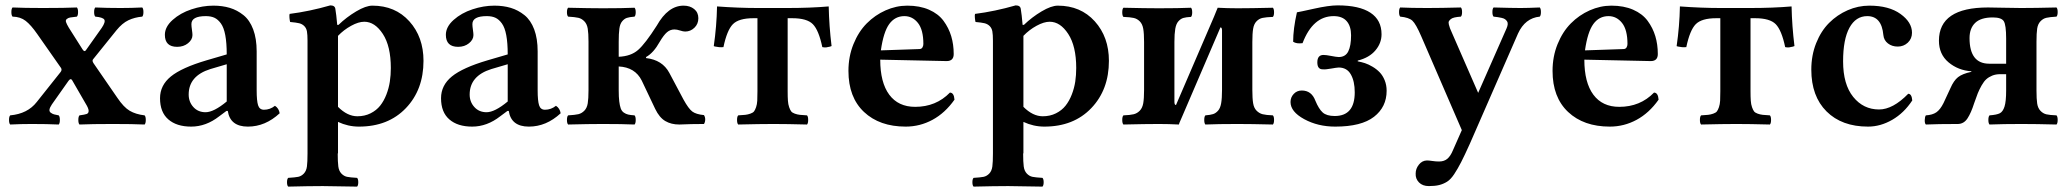

<svg xmlns="http://www.w3.org/2000/svg" viewBox="-20 -463 7729 717"><path d="M18.1 2Q13.7 -2.4 13.7 -15.1Q13.7 -27.8 18.1 -32.2Q83 -38.1 117.2 -82L206.1 -193.8Q212.4 -201.7 208 -209L119.1 -335.9Q95.7 -369.6 75.9 -385Q56.2 -400.4 26.9 -400.9Q22.5 -405.3 22.5 -418Q22.5 -430.7 26.9 -435.1Q70.8 -433.1 140.1 -433.1Q223.1 -433.1 267.1 -435.1Q271.5 -430.7 271.5 -418Q271.5 -405.3 267.1 -400.9Q249.5 -398.9 242.2 -397.7Q234.9 -396.5 229.5 -392.1Q224.1 -387.7 226.6 -380.4Q229 -373 236.8 -359.9L288.1 -278.8Q295.9 -266.6 301.8 -276.9L359.9 -358.9Q375 -381.3 369.4 -389.9Q363.8 -398.4 335.9 -400.9Q331.5 -405.3 331.5 -418Q331.5 -430.7 335.9 -435.1Q379.9 -433.1 430.2 -433.1Q471.2 -433.1 511.2 -435.1Q515.6 -430.7 515.6 -418Q515.6 -405.3 511.2 -400.9Q482.9 -398.4 459.7 -387.5Q436.5 -376.5 415 -350.1L328.1 -242.2Q322.8 -236.8 329.1 -227.1L418 -98.1Q441.9 -62.5 464.4 -49.3Q486.8 -36.1 520 -32.2Q524.4 -27.8 524.4 -15.1Q524.4 -2.4 520 2Q476.1 0 400.9 0Q322.8 0 276.9 2Q272.5 -2.4 272.5 -15.1Q272.5 -27.8 276.9 -32.2Q296.4 -34.7 303.7 -37.4Q311 -40 311 -49.1Q311 -58.1 299.8 -76.2L249 -164.1Q243.7 -171.9 235.8 -161.1L173.8 -73.2Q166 -61.5 164.8 -54Q163.6 -46.4 169.7 -42Q175.8 -37.6 181.9 -35.9Q188 -34.2 199.2 -32.2Q203.6 -27.8 203.6 -15.1Q203.6 -2.4 199.2 2Q155.3 0 98.1 0Q58.1 0 18.1 2Z M826.7 -84V-223.1L765.6 -205.1Q684.6 -179.7 684.6 -109.9Q684.6 -82.5 702.1 -63.2Q719.7 -43.9 747.6 -43.9Q778.3 -43.9 826.7 -84ZM830.6 -48.8H825.7L798.8 -28.8Q749.5 9.8 693.8 9.8Q639.6 9.8 608.6 -17.1Q577.6 -43.9 577.6 -96.2Q577.6 -144.5 618.2 -177.5Q658.7 -210.4 751.5 -237.8L826.7 -259.8Q826.7 -302.7 821.3 -331.5Q815.9 -360.4 804.9 -375.5Q793.9 -390.6 780.8 -396.7Q767.6 -402.8 748.5 -402.8Q694.8 -402.8 694.8 -373Q694.8 -364.7 696.8 -351.6Q698.7 -338.4 698.7 -332Q698.7 -314.9 682.1 -301.5Q665.5 -288.1 641.6 -288.1Q595.7 -288.1 595.7 -333Q595.7 -362.8 624.8 -388.7Q653.8 -414.6 695.1 -428.2Q736.3 -441.9 776.9 -441.9Q810.5 -441.9 838.1 -433.6Q865.7 -425.3 889.2 -406.5Q912.6 -387.7 925.5 -353.3Q938.5 -318.8 938.5 -271V-126Q938.5 -86.4 943.8 -69.8Q949.2 -53.2 965.8 -53.2Q988.3 -53.2 1006.8 -67.9Q1021.5 -58.6 1024.4 -40Q970.7 9.8 905.8 9.8Q839.4 9.8 830.6 -48.8Z M1242.2 -329.1V-64Q1277.3 -28.8 1314.5 -28.8Q1341.8 -28.8 1363.8 -39.8Q1385.7 -50.8 1399.7 -68.4Q1413.6 -85.9 1422.9 -109.9Q1432.1 -133.8 1435.8 -158.2Q1439.5 -182.6 1439.5 -209Q1439.5 -290.5 1409.7 -336.2Q1379.9 -381.8 1340.3 -381.8Q1318.8 -381.8 1291.3 -366.7Q1263.7 -351.6 1242.2 -329.1ZM1056.2 233.9Q1051.8 229.5 1051.8 217.5Q1051.8 205.6 1056.2 201.2Q1082 199.7 1093.8 197.3Q1105.5 194.8 1114.7 185.1Q1124 175.3 1126.2 158.7Q1128.4 142.1 1128.4 109.9V-311Q1128.4 -334 1126.2 -345.9Q1124 -357.9 1116.2 -365.7Q1108.4 -373.5 1097.2 -376.2Q1085.9 -378.9 1063.5 -380.9Q1062 -385.7 1061 -396Q1060.1 -406.2 1061.5 -411.1Q1135.3 -420.4 1213.4 -442.9Q1231 -442.9 1232.4 -429.2Q1235.8 -410.2 1239.3 -370.1H1244.1Q1273.9 -398.9 1310.1 -420.4Q1346.2 -441.9 1370.6 -441.9Q1456.1 -441.9 1508.8 -383.3Q1561.5 -324.7 1561.5 -235.8Q1561.5 -127.9 1495.6 -59.1Q1429.7 9.8 1320.3 9.8Q1279.8 9.8 1242.2 -7.8V109.9H1241.2Q1241.2 142.1 1243.4 158.7Q1245.6 175.3 1254.9 185.1Q1264.2 194.8 1275.9 197.3Q1287.6 199.7 1313.5 201.2Q1317.9 205.6 1317.9 217.5Q1317.9 229.5 1313.5 233.9Q1293 233.4 1250 232.9Q1207 232.4 1185.5 231.9Q1134.3 231.9 1056.2 233.9Z M1876 -84V-223.1L1814.9 -205.1Q1733.9 -179.7 1733.9 -109.9Q1733.9 -82.5 1751.5 -63.2Q1769 -43.9 1796.9 -43.9Q1827.6 -43.9 1876 -84ZM1879.9 -48.8H1875L1848.1 -28.8Q1798.8 9.8 1743.2 9.8Q1689 9.8 1658 -17.1Q1627 -43.9 1627 -96.2Q1627 -144.5 1667.5 -177.5Q1708 -210.4 1800.8 -237.8L1876 -259.8Q1876 -302.7 1870.6 -331.5Q1865.2 -360.4 1854.2 -375.5Q1843.3 -390.6 1830.1 -396.7Q1816.9 -402.8 1797.9 -402.8Q1744.1 -402.8 1744.1 -373Q1744.1 -364.7 1746.1 -351.6Q1748 -338.4 1748 -332Q1748 -314.9 1731.4 -301.5Q1714.8 -288.1 1690.9 -288.1Q1645 -288.1 1645 -333Q1645 -362.8 1674.1 -388.7Q1703.1 -414.6 1744.4 -428.2Q1785.6 -441.9 1826.2 -441.9Q1859.9 -441.9 1887.5 -433.6Q1915 -425.3 1938.5 -406.5Q1961.9 -387.7 1974.9 -353.3Q1987.8 -318.8 1987.8 -271V-126Q1987.8 -86.4 1993.2 -69.8Q1998.5 -53.2 2015.1 -53.2Q2037.6 -53.2 2056.2 -67.9Q2070.8 -58.6 2073.7 -40Q2020 9.8 1955.1 9.8Q1888.7 9.8 1879.9 -48.8Z M2290.5 -214.8V-126Q2290.5 -100.6 2292.5 -84.5Q2294.4 -68.4 2298.1 -58.1Q2301.8 -47.9 2309.6 -42.5Q2317.4 -37.1 2325.9 -35.2Q2334.5 -33.2 2349.6 -32.2Q2354 -27.8 2354 -15.1Q2354 -2.4 2349.6 2Q2303.7 0 2230.5 0Q2179.7 0 2101.6 2Q2097.2 -2.4 2097.2 -15.1Q2097.2 -27.8 2101.6 -32.2Q2127.4 -33.7 2139.9 -36.6Q2152.3 -39.6 2162.1 -49.6Q2171.9 -59.6 2174.8 -76.9Q2177.7 -94.2 2177.7 -126V-307.1Q2177.7 -338.9 2174.8 -356.2Q2171.9 -373.5 2162.1 -383.5Q2152.3 -393.6 2139.9 -396.5Q2127.4 -399.4 2101.6 -400.9Q2097.2 -405.3 2097.2 -417.5Q2097.2 -429.7 2101.6 -434.1Q2181.6 -432.1 2231.4 -432.1Q2303.7 -432.1 2349.6 -434.1Q2354 -429.7 2354 -417.5Q2354 -405.3 2349.6 -400.9Q2330.6 -399.4 2321 -396.2Q2311.5 -393.1 2303.5 -383.5Q2295.4 -374 2293 -356.2Q2290.5 -338.4 2290.5 -307.1V-251Q2335.9 -252.9 2362.8 -276.4Q2389.6 -299.8 2432.6 -367.2Q2474.6 -441.9 2532.7 -441.9Q2556.6 -441.9 2572.3 -429.2Q2587.9 -416.5 2587.9 -395Q2587.9 -373.5 2573.2 -359.4Q2558.6 -345.2 2538.6 -345.2Q2531.2 -345.2 2519.5 -349.1Q2507.8 -353 2498.5 -353Q2482.9 -353 2470.7 -342.5Q2458.5 -332 2443.8 -307.1Q2420.4 -265.1 2392.6 -250V-246.1Q2453.6 -239.3 2479.5 -190.9L2532.7 -90.8Q2551.3 -57.1 2565.2 -46.6Q2579.1 -36.1 2608.9 -33.2Q2613.8 -25.4 2613.5 -16.1Q2613.3 -6.8 2608.9 0Q2560.5 0 2516.6 2Q2486.3 2 2464.4 -11Q2442.4 -23.9 2426.8 -56.2L2376.5 -162.1Q2351.6 -211.9 2290.5 -214.8Z M2808.6 -122.1V-395H2793.5Q2738.8 -395 2716.8 -372.6Q2694.8 -350.1 2681.6 -287.1Q2673.3 -286.1 2665.3 -286.9Q2657.2 -287.6 2651.1 -289.1Q2645 -290.5 2645.5 -291Q2656.2 -364.7 2657.7 -439Q2737.8 -433.1 2810.5 -433.1H2919.4Q3005.9 -433.1 3074.7 -439Q3076.2 -365.7 3085.4 -291Q3085.4 -290.5 3079.3 -288.8Q3073.2 -287.1 3065.7 -286.1Q3058.1 -285.2 3050.8 -287.1Q3037.6 -350.1 3015.6 -372.6Q2993.7 -395 2938.5 -395H2921.4V-122.1Q2921.4 -100.6 2922.4 -86.9Q2923.3 -73.2 2927 -62.7Q2930.7 -52.2 2934.6 -47.1Q2938.5 -42 2948 -38.6Q2957.5 -35.2 2966.8 -34.2Q2976.1 -33.2 2993.7 -32.2Q2998 -27.8 2998 -15.1Q2998 -2.4 2993.7 2Q2917.5 0 2868.7 0Q2818.8 0 2736.8 2Q2732.4 -2.4 2732.4 -15.1Q2732.4 -27.8 2736.8 -32.2Q2754.4 -33.2 2763.4 -34.2Q2772.5 -35.2 2782.2 -38.6Q2792 -42 2795.9 -47.1Q2799.8 -52.2 2803.5 -62.7Q2807.1 -73.2 2807.9 -86.9Q2808.6 -100.6 2808.6 -122.1Z M3269.5 -274.9 3413.1 -279.8Q3420.9 -279.8 3424.6 -285.6Q3428.2 -291.5 3428.2 -298.8Q3428.2 -351.6 3408 -377.2Q3387.7 -402.8 3357.4 -402.8Q3322.3 -402.8 3300.8 -373.3Q3279.3 -343.8 3269.5 -274.9ZM3527.3 -117.2Q3542.5 -117.2 3544.4 -90.8Q3509.3 -41 3462.4 -15.6Q3415.5 9.8 3362.3 9.8Q3264.6 9.8 3206.5 -44.9Q3148.4 -99.6 3148.4 -198.2Q3148.4 -252 3167.2 -298.3Q3186 -344.7 3216.8 -375.7Q3247.6 -406.7 3287.1 -424.3Q3326.7 -441.9 3368.2 -441.9Q3414.6 -441.9 3449.2 -426.8Q3483.9 -411.6 3503.4 -385.3Q3522.9 -358.9 3532.2 -327.9Q3541.5 -296.9 3541.5 -261.2Q3541.5 -234.9 3515.1 -234.9L3267.1 -240.2Q3267.1 -154.8 3300.8 -109.4Q3334.5 -64 3397.5 -64Q3475.6 -64 3527.3 -117.2Z M3801.8 -329.1V-64Q3836.9 -28.8 3874 -28.8Q3901.4 -28.8 3923.3 -39.8Q3945.3 -50.8 3959.2 -68.4Q3973.1 -85.9 3982.4 -109.9Q3991.7 -133.8 3995.4 -158.2Q3999 -182.6 3999 -209Q3999 -290.5 3969.2 -336.2Q3939.5 -381.8 3899.9 -381.8Q3878.4 -381.8 3850.8 -366.7Q3823.2 -351.6 3801.8 -329.1ZM3615.7 233.9Q3611.3 229.5 3611.3 217.5Q3611.3 205.6 3615.7 201.2Q3641.6 199.7 3653.3 197.3Q3665 194.8 3674.3 185.1Q3683.6 175.3 3685.8 158.7Q3688 142.1 3688 109.9V-311Q3688 -334 3685.8 -345.9Q3683.6 -357.9 3675.8 -365.7Q3668 -373.5 3656.7 -376.2Q3645.5 -378.9 3623 -380.9Q3621.6 -385.7 3620.6 -396Q3619.6 -406.2 3621.1 -411.1Q3694.8 -420.4 3772.9 -442.9Q3790.5 -442.9 3792 -429.2Q3795.4 -410.2 3798.8 -370.1H3803.7Q3833.5 -398.9 3869.6 -420.4Q3905.8 -441.9 3930.2 -441.9Q4015.6 -441.9 4068.4 -383.3Q4121.1 -324.7 4121.1 -235.8Q4121.1 -127.9 4055.2 -59.1Q3989.3 9.8 3879.9 9.8Q3839.4 9.8 3801.8 -7.8V109.9H3800.8Q3800.8 142.1 3803 158.7Q3805.2 175.3 3814.5 185.1Q3823.7 194.8 3835.4 197.3Q3847.2 199.7 3873 201.2Q3877.4 205.6 3877.4 217.5Q3877.4 229.5 3873 233.9Q3852.5 233.4 3809.6 232.9Q3766.6 232.4 3745.1 231.9Q3693.8 231.9 3615.7 233.9Z M4371.6 -70.8 4513.7 -400.9Q4516.1 -406.7 4520.5 -417.7Q4524.9 -428.7 4527.3 -434.1Q4563.5 -432.1 4601.6 -432.1Q4649.4 -432.1 4733.4 -434.1Q4737.8 -429.7 4737.8 -417Q4737.8 -404.3 4733.4 -399.9Q4708 -398.9 4695.1 -396.2Q4682.1 -393.6 4672.4 -383.5Q4662.6 -373.5 4659.7 -355.7Q4656.7 -337.9 4656.7 -306.2V-127Q4656.7 -95.2 4659.7 -77.4Q4662.6 -59.6 4672.6 -49.6Q4682.6 -39.6 4695.3 -36.4Q4708 -33.2 4733.4 -32.2Q4737.8 -27.8 4737.8 -15.1Q4737.8 -2.4 4733.4 2Q4651.4 0 4601.6 0Q4527.3 0 4481.4 2Q4477.1 -2.4 4477.1 -15.1Q4477.1 -27.8 4481.4 -32.2Q4500 -33.7 4510 -36.9Q4520 -40 4528.6 -49.6Q4537.1 -59.1 4540.3 -77.6Q4543.5 -96.2 4543.5 -127V-349.1Q4543.5 -360.8 4537.6 -360.8L4395.5 -29.8Q4394 -25.9 4388.9 -14.6Q4383.8 -3.4 4382.3 2Q4344.2 0 4307.6 0Q4259.3 0 4175.3 2Q4170.9 -2.4 4170.9 -15.1Q4170.9 -27.8 4175.3 -32.2Q4200.7 -33.2 4213.6 -36.4Q4226.6 -39.6 4236.3 -49.6Q4246.1 -59.6 4249.3 -77.4Q4252.4 -95.2 4252.4 -127V-306.2Q4252.4 -337.9 4249.3 -355.7Q4246.1 -373.5 4236.3 -383.3Q4226.6 -393.1 4213.6 -396Q4200.7 -398.9 4175.3 -399.9Q4170.9 -404.3 4170.9 -417Q4170.9 -429.7 4175.3 -434.1Q4257.3 -432.1 4307.6 -432.1Q4381.8 -432.1 4427.7 -434.1Q4432.1 -429.7 4432.1 -417Q4432.1 -404.3 4427.7 -399.9Q4409.2 -398.9 4399.2 -396Q4389.2 -393.1 4380.6 -383.5Q4372.1 -374 4368.9 -355.5Q4365.7 -336.9 4365.7 -306.2V-83Q4365.7 -70.8 4371.6 -70.8Z M4966.3 9.8Q4901.4 9.8 4850.3 -18.1Q4799.3 -45.9 4799.3 -82Q4799.3 -99.6 4811.3 -112.3Q4823.2 -125 4841.3 -125Q4877.9 -125 4892.1 -86.9Q4904.8 -56.2 4919.4 -43Q4934.1 -29.8 4964.4 -29.8Q5039.1 -29.8 5039.1 -118.2Q5039.1 -159.7 5024.4 -185.3Q5009.8 -210.9 4979 -210.9Q4970.2 -210.4 4950.4 -206.8Q4930.7 -203.1 4919.4 -204.1Q4899.4 -204.1 4899.4 -230Q4899.4 -257.8 4922.4 -257.8Q4932.1 -257.8 4950.4 -254.2Q4968.8 -250.5 4979 -250Q5004.4 -250 5014.9 -271Q5025.4 -292 5025.4 -331.1Q5025.4 -365.2 5009 -384Q4992.7 -402.8 4960.4 -402.8Q4882.8 -402.8 4844.2 -301.8Q4821.3 -298.8 4809.1 -307.1Q4809.1 -355 4823.2 -417Q4830.6 -418 4886.5 -430.4Q4942.4 -442.9 4975.1 -442.9Q5056.2 -442.9 5097.7 -415.5Q5139.2 -388.2 5139.2 -335Q5139.2 -301.8 5116.2 -274.7Q5093.3 -247.6 5050.3 -236.8V-233.9Q5064 -231.4 5077.4 -227.1Q5090.8 -222.7 5106 -213.6Q5121.1 -204.6 5132.3 -192.9Q5143.6 -181.2 5150.9 -163.3Q5158.2 -145.5 5158.2 -124Q5158.2 -63.5 5111.1 -26.9Q5064 9.8 4966.3 9.8Z M5266.6 185.1Q5266.6 167 5278.6 151.9Q5290.5 136.7 5308.6 136.2Q5316.4 136.2 5329.3 138.2Q5342.3 140.1 5354 140.1Q5373 140.1 5385 129.9Q5397 119.6 5405.8 98.1L5439 22.9L5287.6 -327.1Q5267.6 -373.5 5254.4 -385.7Q5241.2 -397.9 5209 -400.9Q5204.6 -405.3 5204.6 -418Q5204.6 -430.7 5209 -435.1Q5249 -433.1 5309.6 -433.1Q5361.3 -433.1 5435.5 -435.1Q5439.9 -430.7 5439.9 -418Q5439.9 -405.3 5435.5 -400.9Q5420.9 -399.9 5411.6 -397.7Q5402.3 -395.5 5397.5 -391.4Q5392.6 -387.2 5390.6 -383.3Q5388.7 -379.4 5390.6 -371.3Q5392.6 -363.3 5394.8 -357.4Q5397 -351.6 5402.8 -338.9L5500 -116.2L5606 -356.9Q5609.9 -365.7 5610.4 -372.6Q5610.8 -379.4 5607.7 -383.8Q5604.5 -388.2 5600.1 -391.4Q5595.7 -394.5 5587.9 -396.2Q5580.1 -397.9 5573.7 -398.9Q5567.4 -399.9 5557.6 -400.9Q5553.2 -405.3 5553.2 -418Q5553.2 -430.7 5557.6 -435.1Q5627.9 -433.1 5658.7 -433.1Q5684.1 -433.1 5730 -435.1Q5734.4 -430.7 5734.4 -418Q5734.4 -405.3 5730 -400.9Q5675.3 -395.5 5648.9 -337.9L5468.8 74.2Q5449.2 117.7 5436.3 142.8Q5423.3 168 5410.4 187.5Q5397.5 207 5383.8 215.6Q5370.1 224.1 5354.5 228Q5338.9 231.9 5315.9 231.9Q5292.5 231.9 5279.1 218.3Q5265.6 204.6 5266.6 185.1Z M5898.9 -274.9 6042.5 -279.8Q6050.3 -279.8 6054 -285.6Q6057.6 -291.5 6057.6 -298.8Q6057.6 -351.6 6037.4 -377.2Q6017.1 -402.8 5986.8 -402.8Q5951.7 -402.8 5930.2 -373.3Q5908.7 -343.8 5898.9 -274.9ZM6156.7 -117.2Q6171.9 -117.2 6173.8 -90.8Q6138.7 -41 6091.8 -15.6Q6044.9 9.8 5991.7 9.8Q5894 9.8 5835.9 -44.9Q5777.8 -99.6 5777.8 -198.2Q5777.8 -252 5796.6 -298.3Q5815.4 -344.7 5846.2 -375.7Q5877 -406.7 5916.5 -424.3Q5956.1 -441.9 5997.6 -441.9Q6043.9 -441.9 6078.6 -426.8Q6113.3 -411.6 6132.8 -385.3Q6152.3 -358.9 6161.6 -327.9Q6170.9 -296.9 6170.9 -261.2Q6170.9 -234.9 6144.5 -234.9L5896.5 -240.2Q5896.5 -154.8 5930.2 -109.4Q5963.9 -64 6026.9 -64Q6105 -64 6156.7 -117.2Z M6404.3 -122.1V-395H6389.2Q6334.5 -395 6312.5 -372.6Q6290.5 -350.1 6277.3 -287.1Q6269 -286.1 6261 -286.9Q6252.9 -287.6 6246.8 -289.1Q6240.7 -290.5 6241.2 -291Q6252 -364.7 6253.4 -439Q6333.5 -433.1 6406.2 -433.1H6515.1Q6601.6 -433.1 6670.4 -439Q6671.9 -365.7 6681.2 -291Q6681.2 -290.5 6675 -288.8Q6668.9 -287.1 6661.4 -286.1Q6653.8 -285.2 6646.5 -287.1Q6633.3 -350.1 6611.3 -372.6Q6589.4 -395 6534.2 -395H6517.1V-122.1Q6517.1 -100.6 6518.1 -86.9Q6519 -73.2 6522.7 -62.7Q6526.4 -52.2 6530.3 -47.1Q6534.2 -42 6543.7 -38.6Q6553.2 -35.2 6562.5 -34.2Q6571.8 -33.2 6589.4 -32.2Q6593.8 -27.8 6593.8 -15.1Q6593.8 -2.4 6589.4 2Q6513.2 0 6464.4 0Q6414.6 0 6332.5 2Q6328.1 -2.4 6328.1 -15.1Q6328.1 -27.8 6332.5 -32.2Q6350.1 -33.2 6359.1 -34.2Q6368.2 -35.2 6377.9 -38.6Q6387.7 -42 6391.6 -47.1Q6395.5 -52.2 6399.2 -62.7Q6402.8 -73.2 6403.6 -86.9Q6404.3 -100.6 6404.3 -122.1Z M7121.1 -87.9Q7090.3 -41 7046.4 -15.6Q7002.4 9.8 6956.1 9.8Q6857.9 9.8 6801 -46.9Q6744.1 -103.5 6744.1 -203.1Q6744.1 -256.3 6762.2 -301.8Q6780.3 -347.2 6810.5 -377.4Q6840.8 -407.7 6879.9 -424.8Q6918.9 -441.9 6960.9 -441.9Q7034.2 -441.9 7077.1 -410.9Q7120.1 -379.9 7120.1 -340.8Q7120.1 -318.4 7104.5 -303.7Q7088.9 -289.1 7066.9 -289.1Q7045.4 -289.1 7030.3 -300.8Q7015.1 -312.5 7013.2 -332Q7006.8 -402.8 6953.1 -402.8Q6910.2 -402.8 6886.5 -359.4Q6862.8 -315.9 6862.8 -233.9Q6862.8 -147.9 6900.6 -101.1Q6938.5 -54.2 6997.1 -54.2Q7048.8 -54.2 7106 -112.8Q7119.1 -112.8 7121.1 -87.9Z M7408.7 -225.1H7471.7V-318.8Q7471.7 -369.6 7462.9 -383.8Q7454.1 -397.9 7421.9 -397.9Q7377.4 -397.9 7356.2 -377.7Q7335 -357.4 7335 -320.8Q7335 -225.1 7408.7 -225.1ZM7341.8 -194.8V-196.8Q7292.5 -200.2 7256.6 -230.2Q7220.7 -260.3 7220.7 -311Q7220.7 -435.1 7403.8 -435.1Q7419.9 -435.1 7461.2 -434.1Q7502.4 -433.1 7527.8 -433.1Q7579.6 -433.1 7659.7 -435.1Q7664.1 -430.7 7664.1 -418Q7664.1 -405.3 7659.7 -400.9Q7634.3 -399.4 7621.8 -396.5Q7609.4 -393.6 7599.9 -383.5Q7590.3 -373.5 7587.6 -356.4Q7585 -339.4 7585 -307.1V-125Q7585 -93.3 7587.6 -76.2Q7590.3 -59.1 7599.9 -49.1Q7609.4 -39.1 7621.8 -36.1Q7634.3 -33.2 7659.7 -32.2Q7664.1 -27.8 7664.1 -15.1Q7664.1 -2.4 7659.7 2Q7583.5 0 7528.8 0Q7461.4 0 7409.7 2Q7405.3 -2.4 7405.3 -15.1Q7405.3 -27.8 7409.7 -32.2Q7436.5 -34.2 7448 -40Q7459.5 -45.9 7465.6 -64.9Q7471.7 -84 7471.7 -125V-186H7449.7Q7433.1 -186 7419.9 -180.7Q7406.7 -175.3 7397.7 -167.2Q7388.7 -159.2 7380.1 -144Q7371.6 -128.9 7365.7 -114.5Q7359.9 -100.1 7352.1 -77.1Q7340.8 -41.5 7327.4 -21Q7314 -0.5 7292 0Q7215.8 0 7171.9 2Q7167.5 -2 7167.7 -14.4Q7168 -26.9 7171.9 -32.2Q7196.8 -33.7 7211.2 -43.7Q7225.6 -53.7 7237.8 -78.1Q7252 -107.9 7263.7 -133.8Q7275.9 -162.1 7292 -174.8Q7308.1 -187.5 7341.8 -194.8Z"/></svg>

Font: Common Serif SemiBold
Style: Regular
Weight: 600
Designer: Philipp H. Poll, Khaled Hosny
Foundry: Stefan Peev, Context Ltd.
Version: Version 1.026